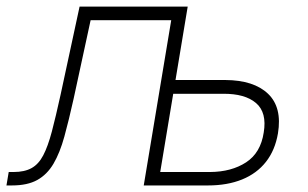

<svg xmlns="http://www.w3.org/2000/svg" viewBox="-29 -566 939 586"><path d="M-9.3 0 -2.4 -41H12.2Q45.9 -41 67.4 -53Q88.9 -64.9 103 -92Q117.2 -119.1 129.2 -164.3Q141.1 -209.5 155.8 -276.4L213.9 -545.9H510.7L503.9 -504.4H247.6L195.8 -265.1Q181.2 -199.2 167.5 -149.4Q153.8 -99.6 134.3 -66.4Q114.7 -33.2 84.7 -16.6Q54.7 0 7.3 0ZM496.1 -321.8H658.7Q745.6 -321.3 789.1 -279.8Q832.5 -238.3 819.3 -158.7Q810.5 -107.4 782.7 -72Q754.9 -36.6 710 -18.3Q665 0 605.5 0H409.7L500.5 -545.9H543.9L460 -41H612.3Q677.7 -41.5 722.2 -70.6Q766.6 -99.6 775.9 -161.6Q786.1 -222.7 752.4 -251.5Q718.8 -280.3 651.9 -279.8H489.3Z"/></svg>

Font: Inter Tight ExtraLight
Style: Italic
Weight: 250
Italic angle: -9.39999°
Designer: Rasmus Andersson
Foundry: rsms
Version: Version 3.004